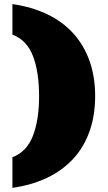

<svg xmlns="http://www.w3.org/2000/svg" viewBox="-20 -760 520 928"><path d="M40 -740.2Q132.8 -727.1 207.5 -691.4Q282.2 -655.8 333.5 -599.4Q384.8 -543 412.4 -466.6Q439.9 -390.1 439.9 -295.9Q439.9 -202.1 413.1 -126Q386.2 -49.8 334.7 6.6Q283.2 63 208.5 98.9Q133.8 134.8 40 147.9V0Q108.9 -25.9 138.9 -103Q168.9 -180.2 168.9 -294.9Q168.9 -412.1 139.4 -489Q109.9 -565.9 40 -592.8Z"/></svg>

Font: Ultra
Style: Regular
Weight: 400
Designer: Astigmatic (AOETI)
Foundry: Astigmatic (AOETI)
Version: Version 1.001